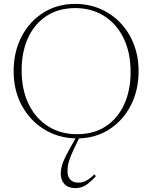

<svg xmlns="http://www.w3.org/2000/svg" viewBox="-20 -700 781 985"><path d="M358.5 65.5Q343.5 98 336.8 117.8Q330 137.5 328.2 151.5Q326.5 165.5 326.5 181Q326.5 207 341.2 222Q356 237 381.5 237Q403.5 237 423 226.5Q442.5 216 464 194.5L472 204Q439.5 239 416.8 252Q394 265 366 265Q330.5 265 311 244.5Q291.5 224 291.5 189.5Q291.5 171.5 298.2 147.2Q305 123 333 71.5L367 10Q276.5 7.5 204.8 -37.5Q133 -82.5 91.5 -159.5Q50 -236.5 50 -334.5Q50 -434.5 90.8 -512.5Q131.5 -590.5 202.8 -635.2Q274 -680 365 -680Q435 -680 494.2 -654.5Q553.5 -629 597.8 -582.5Q642 -536 666.5 -473Q691 -410 691 -335.5Q691 -237 651.5 -160Q612 -83 543 -37.8Q474 7.5 385.5 10ZM374.5 -11.5Q462 -11.5 523.5 -52.5Q585 -93.5 617.5 -165.5Q650 -237.5 650 -329.5Q650 -431.5 613.5 -505.2Q577 -579 513 -618.8Q449 -658.5 366.5 -658.5Q279.5 -658.5 217.8 -617.5Q156 -576.5 123.5 -504.8Q91 -433 91 -340.5Q91 -238.5 127.5 -164.8Q164 -91 228 -51.2Q292 -11.5 374.5 -11.5Z"/></svg>

Font: Newsreader 16pt ExtraLight
Style: Regular
Weight: 275
Designer: Hugues Gentile
Foundry: Production Type
Version: Version 1.003; ttfautohint (v1.8.3)